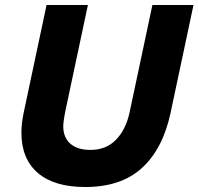

<svg xmlns="http://www.w3.org/2000/svg" viewBox="-20 -735 797 771"><path d="M75 -282 167 -715H333L241 -282Q239 -272 236.5 -255Q234 -238 234 -228Q234 -183 262.5 -158Q291 -133 343 -133Q406 -133 445.5 -173.5Q485 -214 500 -282L592 -715H757L665 -282Q634 -137 550 -60.5Q466 16 322 16Q198 16 132 -40.5Q66 -97 66 -202Q66 -240 75 -282Z"/></svg>

Font: Wix Madefor Text ExtraBold
Style: Italic
Weight: 800
Italic angle: -12°
Designer: Dalton Maag Ltd
Foundry: Dalton Maag Ltd
Version: Version 3.100